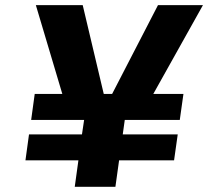

<svg xmlns="http://www.w3.org/2000/svg" viewBox="-20 -720 802 740"><path d="M570.8 -357.9H571.8H687L672.9 -257.8H460.9L453.1 -202.1H665L650.9 -102.1H439L424.8 0H268.1L282.2 -102.1H78.1L91.8 -202.1H295.9L304.2 -257.8H100.1L113.8 -357.9H220.2L118.2 -700.2H298.8L379.9 -357.9H412.1L588.9 -700.2H762.2Z"/></svg>

Font: Fivo Sans Modern
Style: Italic
Weight: 700
Designer: Alexander Slobzheninov
Foundry: Alexander Slobzheninov
Version: 1.0